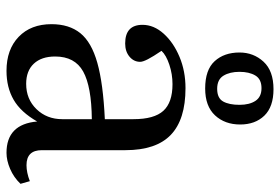

<svg xmlns="http://www.w3.org/2000/svg" viewBox="-152 -674 841 576"><g transform="rotate(90 268.0 -386.5)"><path d="M193 14Q129 14 91 -22.5Q53 -59 53 -121Q53 -174 80 -207.5Q107 -241 169 -258.5Q231 -276 338 -281V-367Q338 -429 313 -456.5Q288 -484 233 -484Q203 -484 174.5 -474.5Q146 -465 133 -451Q150 -426 158 -410.5Q166 -395 166 -387Q166 -368 150.5 -355Q135 -342 111 -342Q55 -342 55 -394Q55 -428 81.5 -457.5Q108 -487 151 -505Q194 -523 245 -523Q339 -523 385 -479Q431 -435 431 -343V-92Q431 -46 476 -46Q498 -46 524 -56L532 -28Q513 -8 487.5 3Q462 14 439 14Q353 14 345 -78Q317 -29 280 -7.5Q243 14 193 14ZM232 -45Q278 -45 308 -76Q338 -107 338 -153V-242Q240 -241 195 -216Q150 -191 150 -132Q150 -91 171.5 -68Q193 -45 232 -45ZM246 -582Q190 -582 164 -610.5Q138 -639 138 -685Q138 -727 165.5 -757Q193 -787 248 -787Q301 -787 327.5 -759.5Q354 -732 354 -687Q354 -641 326.5 -611.5Q299 -582 246 -582ZM247 -618Q275 -618 285 -636Q295 -654 295 -685Q295 -715 283 -733Q271 -751 245 -751Q218 -751 207 -732.5Q196 -714 196 -685Q196 -656 207.5 -637Q219 -618 247 -618Z"/></g></svg>

Font: Literata 36pt
Style: Regular
Weight: 400
Designer: Latin by Veronika Burian and Jose Scaglione. Greek by Irene Vlachou. Cyrillic by Vera Evstafieva.
Foundry: TypeTogether
Version: Version 3.002